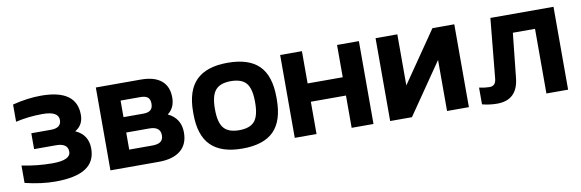

<svg xmlns="http://www.w3.org/2000/svg" viewBox="-43 -820 3450 1141"><g transform="rotate(-10 1682.5 -250.0)"><path d="M246.1 -298.8Q309.1 -298.8 309.1 -347.2Q309.1 -399.9 212.9 -399.9Q129.4 -399.9 50.8 -381.8V-485.8Q141.6 -508.8 223.1 -508.8Q437 -508.8 437 -356Q437 -293.9 387.2 -265.1Q462.9 -231 462.9 -147.9Q462.9 -67.9 402.1 -29.5Q341.3 8.8 220.2 8.8Q134.8 8.8 37.1 -15.1V-120.1Q129.9 -101.1 221.2 -101.1Q331.1 -101.1 331.1 -151.9Q331.1 -203.1 259.8 -203.1H127.9V-298.8Z M552.7 0V-500H823.7Q905.3 -500 947.5 -464.8Q989.7 -429.7 989.7 -362.8Q989.7 -300.3 945.8 -268.1Q1022 -231.4 1022 -146Q1022 -74.7 976.1 -37.4Q930.2 0 843.8 0ZM684.1 -102.1H822.8Q857.4 -102.1 873.8 -114.3Q890.1 -126.5 890.1 -152.8Q890.1 -205.1 822.8 -205.1H684.1ZM684.1 -297.9H803.7Q833.5 -297.9 847.7 -310.1Q861.8 -322.3 861.8 -348.1Q861.8 -374.5 847.9 -386.2Q834 -397.9 803.7 -397.9H684.1Z M1096.7 -255.9Q1096.7 -385.3 1159.2 -447Q1221.7 -508.8 1348.6 -508.8Q1476.6 -508.8 1538.1 -447.3Q1599.6 -385.7 1599.6 -255.9V-244.1Q1599.6 -114.3 1538.1 -52.7Q1476.6 8.8 1348.6 8.8Q1221.7 8.8 1159.2 -53Q1096.7 -114.7 1096.7 -244.1ZM1227.5 -248Q1227.5 -168.9 1255.9 -135.5Q1284.2 -102.1 1348.6 -102.1Q1413.6 -102.1 1441.7 -135.3Q1469.7 -168.5 1469.7 -248V-252Q1469.7 -331.5 1441.7 -364.7Q1413.6 -397.9 1348.6 -397.9Q1284.2 -397.9 1255.9 -364.5Q1227.5 -331.1 1227.5 -252Z M1665 0V-500H1796.4V-305.2H2008.3V-500H2140.1V0H2008.3V-194.8H1796.4V0Z M2240.7 0V-500H2372.1V-191.9L2584 -500H2715.8V0H2584V-308.1L2372.1 0Z M3021.5 -121.1Q3007.8 8.8 2885.7 8.8Q2839.8 8.8 2795.4 -2.9V-104Q2832 -96.2 2857.4 -96.2Q2876.5 -96.2 2887 -107.2Q2897.5 -118.2 2899.4 -145L2933.6 -500H3314.5V0H3183.6V-390.1H3049.8Z"/></g></svg>

Font: LT Wave Text Bold
Style: Regular
Weight: 700
Designer: Daniel Lyons
Version: Version 2.5 (Glyphs App)